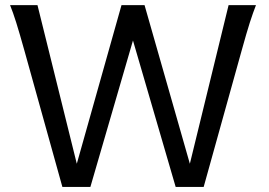

<svg xmlns="http://www.w3.org/2000/svg" viewBox="-20 -733 1056 753"><path d="M724.6 -90.8 876.5 -712.9H983.9Q978 -697.8 972.2 -681.4Q966.3 -665 959.7 -644.3Q953.1 -623.5 945.3 -596.9Q937.5 -570.3 927.7 -534.7L778.8 0H668.9L501.5 -574.2L334.5 0H224.6L75.7 -534.7Q65.9 -569.8 58.1 -596.4Q50.3 -623 43.7 -644.3Q37.1 -665.5 31.2 -681.9Q25.4 -698.2 19.5 -712.9H127L281.2 -90.8L456.5 -712.9H546.9Z"/></svg>

Font: Andika Afr
Style: Regular
Weight: 400
Designer: Victor Gaultney, Annie Olsen, Julie Remington, Don Collingsworth, Eric Hays, Becca Hirsbrunner
Foundry: SIL International
Version: Version 5.000